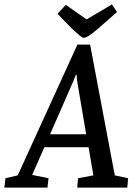

<svg xmlns="http://www.w3.org/2000/svg" viewBox="-68 -858 619 878"><path d="M-48 0 -43 -43 13 -56 286 -654H344L457 -56L518 -43L514 0H285L289 -43L359 -56L337 -185H135L79 -58L154 -43L149 0ZM161 -244H326L285 -486L282 -516H279L267 -486ZM315 -685Q309 -685 298 -694Q287 -703 276 -713.5Q265 -724 258 -730L195 -795L233 -836L328 -769L444 -838L467 -803L393 -738Q369 -717 353.5 -705Q338 -693 329 -689Q320 -685 315 -685Z"/></svg>

Font: Faustina Medium
Style: Italic
Weight: 500
Italic angle: -8°
Designer: Alfonso Garcia
Foundry: http://www.omnibus-type.com
Version: Version 1.200